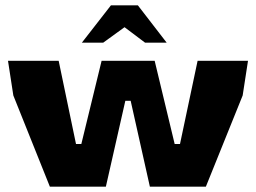

<svg xmlns="http://www.w3.org/2000/svg" viewBox="-20 -700 960 720"><path d="M167 0 30 -342 10 -472H200L265 -160H285L361 -472H560L635 -160H655L721 -472H910L890 -342L752 0H542L470 -322H450L377 0ZM287 -540 396 -680H497L605 -540H524L447 -598L367 -540Z"/></svg>

Font: Rowdies
Style: Regular
Weight: 400
Designer: Jaikishan Patel
Version: Version 1.000; ttfautohint (v1.8.3)